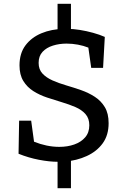

<svg xmlns="http://www.w3.org/2000/svg" viewBox="-20 -848 658 1004"><path d="M281 136V-22L308 -3Q302 -3 295.5 -2.5Q289 -2 282 -2Q238 -2 183.5 -12.5Q129 -23 77 -44L80 -217H143L158 -107Q190 -94 223.5 -87Q257 -80 290 -80Q333 -80 368.5 -92.5Q404 -105 425.5 -130Q447 -155 447 -193Q447 -229 427 -251.5Q407 -274 374.5 -288Q342 -302 303.5 -313.5Q265 -325 226 -338Q187 -351 154.5 -371.5Q122 -392 102 -424.5Q82 -457 82 -506Q82 -569 113 -610.5Q144 -652 196.5 -674Q249 -696 314 -697L281 -676V-828H351V-677L323 -697H334Q363 -697 397.5 -691.5Q432 -686 466.5 -676.5Q501 -667 528 -655L519 -493H457L442 -599Q417 -609 387.5 -614.5Q358 -620 328 -620Q290 -620 256.5 -609.5Q223 -599 202.5 -577Q182 -555 182 -519Q182 -485 202 -463.5Q222 -442 254.5 -427.5Q287 -413 326.5 -401.5Q366 -390 404.5 -376.5Q443 -363 475.5 -342Q508 -321 528 -288Q548 -255 548 -204Q548 -141 517 -98.5Q486 -56 433.5 -32Q381 -8 318 -3L351 -26V136Z"/></svg>

Font: Bitter Thin Medium
Style: Regular
Weight: 500
Version: Version 3.021